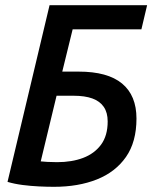

<svg xmlns="http://www.w3.org/2000/svg" viewBox="-20 -713 600 740"><path d="M188 7Q161 7 130 5.5Q99 4 67.5 0Q36 -4 9 -12L171 -693H547L525 -600H260L220 -437H283Q395 -437 450.5 -391Q506 -345 506 -256Q506 -166 465.5 -108Q425 -50 353.5 -21.5Q282 7 188 7ZM200 -88Q257 -88 300.5 -104.5Q344 -121 369.5 -155.5Q395 -190 395 -245Q395 -279 380 -301Q365 -323 336 -333.5Q307 -344 264 -344H198L137 -91Q146 -90 163 -89Q180 -88 200 -88Z"/></svg>

Font: Ubuntu Sans Mono Medium
Style: Italic
Weight: 500
Italic angle: -13.5°
Monospace: yes
Designer: Dalton Maag Ltd
Foundry: Dalton Maag Ltd
Version: Version 1.006